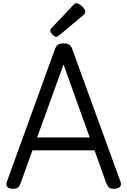

<svg xmlns="http://www.w3.org/2000/svg" viewBox="-20 -1160 792 1194"><path d="M61 14Q35 14 25.5 1.5Q16 -11 23 -31L320 -850Q328 -873 340 -881.5Q352 -890 376 -890Q400 -890 411.5 -881.5Q423 -873 431 -850L729 -31Q737 -11 726 1.5Q715 14 689 14Q667 14 657.5 5.5Q648 -3 640 -23L568 -225H182L109 -23Q102 -3 92.5 5.5Q83 14 61 14ZM211 -305H538L375 -759ZM330 -931Q320 -931 306.5 -945Q293 -959 293 -969Q293 -973 294 -976.5Q295 -980 301 -986L436 -1129Q441 -1134 445.5 -1137Q450 -1140 455 -1140Q465 -1140 478 -1131Q491 -1122 500.5 -1110Q510 -1098 510 -1088Q510 -1081 507.5 -1076Q505 -1071 495 -1063L349 -941Q343 -937 338.5 -934Q334 -931 330 -931Z"/></svg>

Font: Playwrite GB S
Style: Regular
Weight: 400
Designer: Veronika Burian, José Scaglione
Foundry: TypeTogether
Version: Version 1.000